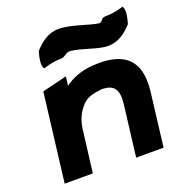

<svg xmlns="http://www.w3.org/2000/svg" viewBox="-132 -834 890 954"><g transform="rotate(-20 313.0 -356.5)"><path d="M245 -580C265 -580 274 -600 297 -600C360 -594 432 -559 485 -559C543 -559 582 -592 614 -627C625 -660 630 -697 622 -712L619 -718C589 -709 558 -702 521 -702C498 -702 501 -680 483 -680C439 -684 349 -723 282 -723C225 -723 185 -689 153 -654C142 -621 137 -584 145 -569L148 -563C178 -572 208 -580 245 -580ZM431 -495H430C414 -495 398 -495 381 -494C318 -490 267 -469 230 -441L236 -489L105 -457L48 10H197L225 -216C231 -262 249 -297 272 -323C292 -348 321 -361 362 -365C368 -366 373 -368 380 -368C447 -368 468 -336 459 -260L426 10H571L605 -270C622 -407 576 -488 431 -495Z"/></g></svg>

Font: Bluebird
Style: SfBdExtObl
Weight: 700
Designer: Jasper
Foundry: Cannot Into Space Fonts
Version: Version 0.98